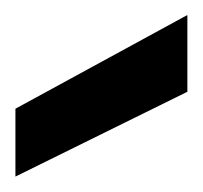

<svg xmlns="http://www.w3.org/2000/svg" viewBox="-20 -768 263 249"><path d="M0 -539V-627L222 -748H223V-649Z"/></svg>

Font: DM Sans 28pt SemiBold
Style: Regular
Weight: 600
Version: Version 4.004;gftools[0.9.30]